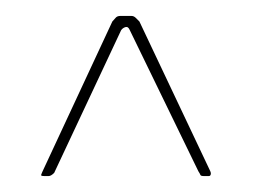

<svg xmlns="http://www.w3.org/2000/svg" viewBox="-20 -443 330 241"><path d="M236 -222Q232 -222 231.5 -223.5Q231 -225 229 -228L143 -405Q141 -410 137.5 -409Q134 -408 132 -405L48 -226Q44 -222 41 -222H36Q33 -222 32 -222.5Q31 -223 33 -227L121 -416Q123 -418 125 -420.5Q127 -423 131 -423H145Q148 -423 150.5 -420.5Q153 -418 155 -416L244 -228Q245 -226 244.5 -224Q244 -222 242 -222Z"/></svg>

Font: Chathura Thin
Style: Regular
Weight: 250
Designer: Appaji Ambarisha Darbha
Foundry: Aditya Fonts
Version: Version 1.002 2016